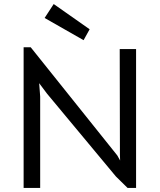

<svg xmlns="http://www.w3.org/2000/svg" viewBox="-20 -930 791 951"><path d="M97 -696H132L561 -160L575 -135L574 -163L573 -687H654V1H612L554 -56L213 -466L174 -518L179 -452V1H97ZM201 -841 246 -910 424 -785 394 -731Z"/></svg>

Font: Bellota Text
Style: Bold
Weight: 700
Designer: Kemie Guaida
Foundry: Kemie Guaida
Version: Version 4.001